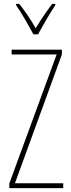

<svg xmlns="http://www.w3.org/2000/svg" viewBox="-20 -970 366 990"><path d="M152 -793H176C202 -840 236 -900 265 -943V-950H249C215 -904 190 -868 164 -824C140 -868 106 -917 79 -950H63V-943C86 -912 125 -843 152 -793ZM306 0V-25H57L299 -689V-714H40V-689H272L28 -24V0Z"/></svg>

Font: Noto Sans Bengali ExtraCondensed Thin
Style: Regular
Weight: 100
Width: 2
Designer: Joana Ranito - Universal Thirst; Jelle Bosma - Monotype Design Team
Foundry: Universal Thirst ehf.
Version: Version 3.000